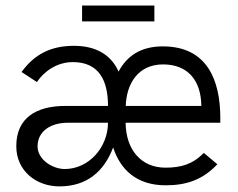

<svg xmlns="http://www.w3.org/2000/svg" viewBox="-20 -661 857 691"><path d="M275.4 -584H535.6V-641.1H275.4ZM193.8 9.8C293 9.8 355 -44.4 387.2 -130.4C413.1 -50.8 471.2 5.9 576.2 5.9C652.3 5.9 710 -14.6 762.2 -69.8L713.4 -110.8C673.3 -69.3 630.9 -57.6 575.2 -57.6C488.8 -57.6 433.1 -121.1 432.1 -219.2H772.9C772.5 -224.6 772.9 -230 772.9 -235.8C772.9 -371.1 726.6 -494.1 565.9 -494.1C484.4 -494.1 435.5 -457.5 406.7 -403.3C380.9 -461.9 327.6 -496.1 246.1 -496.1C161.6 -496.1 103 -464.4 57.6 -401.9L112.8 -365.7C137.7 -402.8 183.6 -437.5 242.2 -437.5C335.4 -437.5 368.7 -372.6 368.7 -279.8H215.8C111.8 -279.8 38.6 -237.8 38.6 -134.8C38.6 -46.4 109.9 9.8 193.8 9.8ZM432.6 -279.8C435.1 -360.4 477.5 -429.2 566.9 -429.2C653.8 -429.2 703.6 -374 704.6 -279.8ZM212.9 -52.7C169.9 -52.7 115.2 -85.9 115.2 -134.3C115.2 -189.5 163.6 -219.2 223.1 -219.2H368.7C368.2 -129.4 298.8 -52.7 212.9 -52.7Z"/></svg>

Font: HK Grotesk
Style: Regular
Weight: 400
Designer: Alfredo Marco Pradil and Stefan Peev
Foundry: Hanken Design Co.
Version: Version 1.045;PS 001.045;hotconv 1.0.88;makeotf.lib2.5.64775